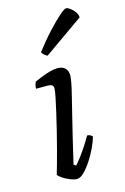

<svg xmlns="http://www.w3.org/2000/svg" viewBox="-116 -802 558 856"><g transform="rotate(-15 163.5 -374.0)"><path d="M130 0Q117 0 98.5 -7.5Q80 -15 65 -25Q50 -35 47 -42Q51 -54 59 -83Q67 -112 77.5 -151Q88 -190 98 -231.5Q108 -273 117 -311.5Q126 -350 131.5 -378Q137 -406 137 -417Q137 -428 130 -432Q123 -436 111 -436H57Q57 -445 59.5 -454Q62 -463 64 -467Q80 -474 100 -482Q120 -490 139 -495Q158 -500 172 -500Q195 -500 207.5 -488Q220 -476 220 -454Q220 -445 216 -422.5Q212 -400 203.5 -366Q195 -332 184 -287Q173 -242 159.5 -187Q146 -132 131 -66L141 -59Q151 -69 166.5 -89.5Q182 -110 197.5 -134Q213 -158 223 -176Q232 -176 238.5 -172Q245 -168 247 -164Q241 -143 228 -115Q215 -87 197.5 -60.5Q180 -34 162.5 -17Q145 0 130 0ZM145 -565Q138 -568 130 -575Q122 -582 121 -588Q157 -635 190.5 -671Q224 -707 247.5 -727.5Q271 -748 279 -748Q286 -748 297 -740Q308 -732 317.5 -719.5Q327 -707 327 -693Z"/></g></svg>

Font: Texturina Medium 12pt Light
Style: Italic
Weight: 300
Italic angle: -11°
Version: Version 1.002